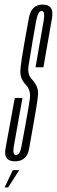

<svg xmlns="http://www.w3.org/2000/svg" viewBox="-53 -699 249 838"><path d="M-33 119H-17.5L31 43.5H3ZM12 5Q65 5 74.2 -50.8Q83.5 -106.5 93.5 -160Q110.5 -252 113 -287.2Q115.5 -322.5 85 -354Q66 -375.5 71.5 -411.2Q77 -447 89 -518Q96.5 -564 104.8 -607.8Q113 -651.5 128.5 -651.5Q145 -651.5 137.5 -607.8Q130 -564 102 -405.5H136.5Q163.5 -560.5 174 -619.8Q184.5 -679 134 -679Q83.5 -679 73.2 -621Q63 -563 53.5 -512.5Q39 -432 36 -393.5Q33 -355 63 -325.5Q82 -303 77.2 -267.8Q72.5 -232.5 58 -154Q48 -103 41.2 -62.8Q34.5 -22.5 16.5 -22.5Q0.5 -22.5 7.8 -63Q15 -103.5 45 -271.5H11.5Q-19 -105.5 -29 -50.2Q-39 5 12 5Z"/></svg>

Font: Anybody UltraCondensed ExtraLight
Style: Italic
Weight: 250
Width: 1
Italic angle: -10°
Version: Version 1.113;gftools[0.9.25]